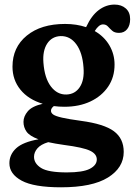

<svg xmlns="http://www.w3.org/2000/svg" viewBox="-20 -572 588 838"><path d="M334 -44.5Q434.5 -31 477.2 0.8Q520 32.5 520 91Q520 160 451.2 202.8Q382.5 245.5 246.5 245.5Q128 245.5 74.5 216.5Q21 187.5 21 140.5Q21 102.5 50.5 75.2Q80 48 148 36Q109 21.5 95.8 2.5Q82.5 -16.5 82.5 -40Q82.5 -64 101.2 -86.2Q120 -108.5 166.5 -119Q103.5 -138 69 -180.8Q34.5 -223.5 34.5 -281Q34.5 -365.5 96.8 -416.5Q159 -467.5 264 -467.5Q314 -467.5 355.5 -453.5L356.5 -455Q379.5 -504.5 411.2 -528.2Q443 -552 480 -552Q510 -552 529 -535.2Q548 -518.5 548 -488.5Q548 -461 535 -444.8Q522 -428.5 499.5 -428.5Q480 -428.5 469.8 -437.8Q459.5 -447 451.2 -456.2Q443 -465.5 429.5 -465.5Q411.5 -465.5 393.5 -436.5Q435 -412.5 457.5 -374Q480 -335.5 480 -290Q480 -235 452 -193.8Q424 -152.5 374.8 -129.2Q325.5 -106 261 -106Q237 -106 215 -109Q202.5 -99.5 202.5 -88.5Q202.5 -79 212.5 -72Q222.5 -65 250.8 -58.5Q279 -52 334 -44.5ZM244.5 -414.5Q206.5 -413 186 -381.8Q165.5 -350.5 169.5 -298.5Q174.5 -231 202 -194.8Q229.5 -158.5 269.5 -159.5Q307.5 -160.5 328.2 -191.8Q349 -223 344.5 -277.5Q340 -342 313 -378.8Q286 -415.5 244.5 -414.5ZM128.5 112.5Q128.5 141.5 159.2 161Q190 180.5 272 180.5Q341.5 180.5 372 164.8Q402.5 149 402.5 124Q402.5 100 373 85.8Q343.5 71.5 259 60.5Q220 55 190.5 48.5Q158.5 58 143.5 75.2Q128.5 92.5 128.5 112.5Z"/></svg>

Font: Fraunces 72pt S100 SemiBold
Style: Regular
Weight: 600
Version: Version 1.000; ttfautohint (v1.8.3)